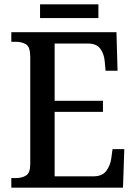

<svg xmlns="http://www.w3.org/2000/svg" viewBox="-20 -862 626 882"><path d="M32 0V-44H53Q81 -44 100 -56Q119 -68 119 -109V-600Q119 -646 100 -658Q81 -670 53 -670H32V-714H515L520 -537H465L461 -581Q458 -615 440.5 -638.5Q423 -662 384 -662H231V-399H453V-348H231V-52H409Q449 -52 467.5 -76Q486 -100 491 -133L497 -177H551L545 0ZM164 -779V-842H432V-779Z"/></svg>

Font: Noto Serif Tamil SemiCondensed Medium
Style: Italic
Weight: 500
Width: 4
Italic angle: -12°
Designer: Indian Type Foundry, Tom Grace, and the Monotype Design Team
Foundry: Monotype Imaging Inc.
Version: Version 2.003; ttfautohint (v1.8.4.7-5d5b)